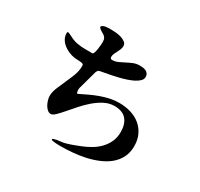

<svg xmlns="http://www.w3.org/2000/svg" viewBox="-172 -1015 1345 1289"><g transform="rotate(30 500.0 -370.0)"><path d="M269 -773Q270 -781 279 -785.5Q288 -790 300 -792Q312 -794 323.5 -794Q335 -794 341 -794Q354 -794 376 -792.5Q398 -791 418 -785Q438 -779 453 -768Q468 -757 468 -738Q468 -724 462.5 -711Q457 -698 450.5 -685.5Q444 -673 438.5 -661Q433 -649 433 -637Q433 -630 436 -625Q439 -620 447 -620Q471 -620 492 -629.5Q513 -639 535 -650.5Q557 -662 579.5 -671.5Q602 -681 629 -681Q641 -681 654 -679.5Q667 -678 677.5 -672.5Q688 -667 694.5 -657.5Q701 -648 701 -633Q701 -616 687 -602Q673 -588 650.5 -576.5Q628 -565 600 -556Q572 -547 545.5 -540.5Q519 -534 496 -529.5Q473 -525 460 -523Q457 -522 448.5 -520.5Q440 -519 431 -517.5Q422 -516 414.5 -514Q407 -512 405 -511Q402 -509 398 -503Q394 -497 393 -493L353 -348Q351 -342 352 -327.5Q353 -313 357 -308H363Q395 -324 428 -339.5Q461 -355 495.5 -367.5Q530 -380 565 -387.5Q600 -395 637 -395Q683 -395 725 -382.5Q767 -370 798.5 -344.5Q830 -319 848.5 -281Q867 -243 867 -193Q867 -141 846.5 -102.5Q826 -64 792.5 -37Q759 -10 715 8Q671 26 624 36Q577 46 530 50Q483 54 444 54Q440 54 427 54Q414 54 400.5 53Q387 52 376 50Q365 48 365 43Q365 40 368 38.5Q371 37 373 36Q394 29 416 27.5Q438 26 460 20Q485 13 509 4Q533 -5 556 -14Q592 -28 625.5 -47.5Q659 -67 684.5 -93.5Q710 -120 725.5 -153.5Q741 -187 741 -230Q741 -291 711 -326Q681 -361 618 -361Q578 -361 540.5 -341.5Q503 -322 469.5 -293Q436 -264 406.5 -230.5Q377 -197 352 -168Q327 -139 307 -119.5Q287 -100 273 -100Q258 -100 245.5 -111Q233 -122 224.5 -137.5Q216 -153 211 -170.5Q206 -188 206 -201Q206 -232 220 -266.5Q234 -301 250.5 -337Q267 -373 281 -409.5Q295 -446 295 -482Q295 -488 294.5 -492.5Q294 -497 287 -500Q283 -502 274.5 -503Q266 -504 256.5 -504.5Q247 -505 237.5 -505.5Q228 -506 222 -507Q200 -510 177.5 -519.5Q155 -529 136.5 -543.5Q118 -558 106 -578Q94 -598 94 -623Q94 -632 97 -633.5Q100 -635 108 -632Q119 -627 130 -621.5Q141 -616 152 -611Q171 -603 188 -599.5Q205 -596 222 -594.5Q239 -593 256.5 -593Q274 -593 294 -593Q297 -593 304 -592.5Q311 -592 313 -593Q319 -596 323 -609Q327 -622 329.5 -638.5Q332 -655 333 -670.5Q334 -686 334 -692Q334 -712 328 -722Q322 -732 313 -738.5Q304 -745 293 -750.5Q282 -756 271 -768Z"/></g></svg>

Font: SoukouMincho
Style: Regular
Weight: 400
Designer: Dr. Ken Lunde (project architect, glyph set definition & overall production); Masataka HATTORI  (production & ideograph 
Foundry: Adobe Systems Incorporated
Version: Version 1.00